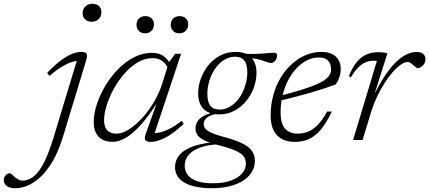

<svg xmlns="http://www.w3.org/2000/svg" viewBox="-221 -738 2262 1012"><path d="M214.5 -668Q214.5 -682.5 221 -693.8Q227.5 -705 239.2 -711.5Q251 -718 266.5 -718Q288.5 -718 301 -705.8Q313.5 -693.5 313.5 -674Q313.5 -659.5 307.2 -648Q301 -636.5 289.5 -630Q278 -623.5 261.5 -623.5Q240 -623.5 227.2 -636Q214.5 -648.5 214.5 -668ZM113 -24Q84 72.5 42.8 134Q1.5 195.5 -46 224.8Q-93.5 254 -141 254Q-170.5 254 -185.8 242Q-201 230 -201 212.5Q-201 196 -190.8 185.5Q-180.5 175 -168.5 175Q-165 175 -159 180.8Q-153 186.5 -143 195.5Q-133 204 -123 209Q-113 214 -102.5 214Q-82.5 214 -62.2 204Q-42 194 -21.8 170Q-1.5 146 18.5 103Q38.5 60 59 -5.5L188 -431.5L197.5 -417Q180 -418 157.2 -411Q134.5 -404 105.5 -386.8Q76.5 -369.5 40 -338L27.5 -353.5Q67.5 -395.5 100.5 -420Q133.5 -444.5 160.2 -454.5Q187 -464.5 207 -464.5Q222 -464.5 229.5 -460.5Q237 -456.5 237.8 -447.5Q238.5 -438.5 234 -423Z M547 -32 608.5 -203.5H612Q577.5 -149 545.5 -109Q513.5 -69 483.5 -42.5Q453.5 -16 425.8 -3.2Q398 9.5 373 9.5Q340 9.5 317.8 -2.8Q295.5 -15 284.2 -38.2Q273 -61.5 273 -94.5Q273 -137.5 289 -187Q305 -236.5 333.5 -284.8Q362 -333 400.5 -372.5Q439 -412 484.5 -435.8Q530 -459.5 579.5 -459.5Q620 -459.5 643.8 -440.5Q667.5 -421.5 682.5 -389.5L668.5 -371Q656 -400 635.2 -415.8Q614.5 -431.5 583 -431.5Q542 -431.5 504.2 -409Q466.5 -386.5 434.2 -349.5Q402 -312.5 378.2 -268.8Q354.5 -225 341 -182Q327.5 -139 327.5 -105Q327.5 -69 344 -51.2Q360.5 -33.5 394 -33.5Q423.5 -33.5 458.5 -55.8Q493.5 -78 527.8 -115.2Q562 -152.5 590 -199.5Q618 -246.5 633.5 -295.5L669.5 -410L702.5 -454.5H733.5L588.5 -20L576.5 -37Q594.5 -35 617.8 -39.2Q641 -43.5 670.5 -58Q700 -72.5 736.5 -101L747.5 -85Q688.5 -30 645.8 -10Q603 10 575 10Q551 10 545 0Q539 -10 547 -32ZM543.5 -562.5Q522.5 -562.5 510.5 -575.2Q498.5 -588 498.5 -607Q498.5 -620 504 -630.5Q509.5 -641 520.2 -647Q531 -653 545.5 -653Q566 -653 578.2 -640.8Q590.5 -628.5 590.5 -609Q590.5 -596 584.8 -585.5Q579 -575 568.8 -568.8Q558.5 -562.5 543.5 -562.5ZM724 -562.5Q703 -562.5 691 -575.2Q679 -588 679 -607Q679 -620 684.5 -630.5Q690 -641 700.8 -647Q711.5 -653 726 -653Q746.5 -653 758.8 -640.8Q771 -628.5 771 -609Q771 -596 765.2 -585.5Q759.5 -575 749 -568.8Q738.5 -562.5 724 -562.5Z M1208.5 -406Q1200.5 -406 1192.8 -408.5Q1185 -411 1175 -414.8Q1165 -418.5 1151 -422.5Q1137 -426.5 1117 -429.5Q1097 -432.5 1068.5 -433.5L1049.5 -456.5Q1094 -452.5 1127 -453.8Q1160 -455 1183.8 -457.5Q1207.5 -460 1224 -460Q1231.5 -460 1235.5 -456Q1239.5 -452 1239.5 -444.5Q1239.5 -437 1236.8 -430.2Q1234 -423.5 1229.5 -418Q1225 -412.5 1219.5 -409.2Q1214 -406 1208.5 -406ZM936.5 -160.5Q961 -160.5 983 -171.5Q1005 -182.5 1023.2 -201.5Q1041.5 -220.5 1054.5 -245.5Q1067.5 -270.5 1075 -299Q1082.5 -327.5 1082.5 -357Q1082.5 -399.5 1066.5 -419.2Q1050.5 -439 1018 -439Q993.5 -439 971.2 -428.2Q949 -417.5 931 -398.2Q913 -379 899.8 -354Q886.5 -329 879.2 -300.5Q872 -272 872 -243Q872 -200.5 887.8 -180.5Q903.5 -160.5 936.5 -160.5ZM1020.5 -464.5Q1058.5 -464.5 1082.8 -450.8Q1107 -437 1119 -412.5Q1131 -388 1131 -355.5Q1131 -315 1116.8 -275.8Q1102.5 -236.5 1076.2 -204.8Q1050 -173 1013.8 -154Q977.5 -135 934 -135Q896.5 -135 871.8 -148.8Q847 -162.5 835.2 -187.2Q823.5 -212 823.5 -244.5Q823.5 -285 837.8 -324.2Q852 -363.5 878.2 -395.2Q904.5 -427 940.5 -445.8Q976.5 -464.5 1020.5 -464.5ZM896.5 254Q849 254 812.5 246.5Q776 239 751.5 224.8Q727 210.5 714.2 189.8Q701.5 169 701.5 142.5Q701.5 110 720.8 83.8Q740 57.5 782 39.2Q824 21 894 12.5L922.5 7.5L943 22Q893 23.5 857 32.8Q821 42 798 57.2Q775 72.5 763.8 92.2Q752.5 112 752.5 135Q752.5 163 768.5 184Q784.5 205 817 216.5Q849.5 228 900 228Q958 228 997 213.5Q1036 199 1055.5 175.5Q1075 152 1075 125.5Q1075 108.5 1068.5 95Q1062 81.5 1046 70.2Q1030 59 1002 48.5Q974 38 931.5 27.5Q880 14.5 853.5 0.5Q827 -13.5 818.2 -28.8Q809.5 -44 809.5 -61Q809.5 -83 821 -99.8Q832.5 -116.5 857 -129Q881.5 -141.5 918.5 -149L927.5 -139.5Q885.5 -132 869 -117.2Q852.5 -102.5 852.5 -84.5Q852.5 -74 857.5 -65Q862.5 -56 875.5 -47.5Q888.5 -39 911.5 -30.8Q934.5 -22.5 970.5 -13Q1029 3 1062.2 21Q1095.5 39 1109 60.8Q1122.5 82.5 1122.5 110Q1122.5 140.5 1107.2 166.8Q1092 193 1063 212.5Q1034 232 992 243Q950 254 896.5 254Z M1458.5 -435Q1427 -435 1397.5 -420.2Q1368 -405.5 1342.8 -379Q1317.5 -352.5 1298.5 -316.5Q1279.5 -280.5 1268.8 -237.5Q1258 -194.5 1258 -147.5Q1258 -84.5 1282 -59Q1306 -33.5 1347.5 -33.5Q1375 -33.5 1400.8 -43.2Q1426.5 -53 1452 -78.2Q1477.5 -103.5 1503.5 -150H1528Q1497.5 -86 1466.8 -51.2Q1436 -16.5 1403.2 -3.2Q1370.5 10 1333 10Q1295.5 10 1266.8 -4.5Q1238 -19 1221.8 -49.8Q1205.5 -80.5 1205.5 -129Q1205.5 -187 1220 -238.2Q1234.5 -289.5 1260 -331Q1285.5 -372.5 1319.5 -402.5Q1353.5 -432.5 1392.5 -448.5Q1431.5 -464.5 1472.5 -464.5Q1508 -464.5 1530.5 -452.8Q1553 -441 1564 -420.8Q1575 -400.5 1575 -375Q1575 -354 1568.2 -332.5Q1561.5 -311 1548.5 -293Q1517.5 -281.5 1483.5 -270.2Q1449.5 -259 1412.8 -248.5Q1376 -238 1336.8 -227.8Q1297.5 -217.5 1255.5 -207.5L1257 -233.5Q1321 -250 1365.8 -264Q1410.5 -278 1439.5 -290Q1468.5 -302 1485.2 -313Q1502 -324 1510.5 -335Q1519 -346 1522.5 -358Q1525.5 -379.5 1520.5 -396.8Q1515.5 -414 1500.8 -424.5Q1486 -435 1458.5 -435Z M1765.5 -416.5Q1762.5 -417 1758 -417.5Q1753.5 -418 1747.5 -418Q1724.5 -418 1704 -408.8Q1683.5 -399.5 1665 -380.2Q1646.5 -361 1629.5 -331.5L1617.5 -336Q1638 -386.5 1662 -414Q1686 -441.5 1714 -452.2Q1742 -463 1774 -463Q1782.5 -463 1791 -462.2Q1799.5 -461.5 1807.5 -460.2Q1815.5 -459 1821 -457L1754 -245.5H1754.5Q1792 -320 1829 -368.5Q1866 -417 1902.5 -440.5Q1939 -464 1974 -464Q1999.5 -464 2010.5 -453.2Q2021.5 -442.5 2021.5 -425.5Q2021.5 -411.5 2014.5 -401Q2007.5 -390.5 1998 -384.5Q1988.5 -378.5 1980.5 -378.5Q1977.5 -378.5 1971.5 -383Q1965.5 -387.5 1958 -394Q1951 -401 1943.2 -406.2Q1935.5 -411.5 1929 -411.5Q1912.5 -411.5 1891.8 -397.2Q1871 -383 1848.8 -357.8Q1826.5 -332.5 1805.5 -299.5Q1784.5 -266.5 1766.8 -229.2Q1749 -192 1737 -154L1690 0H1640Z"/></svg>

Font: Newsreader Light
Style: Italic
Weight: 300
Italic angle: -17°
Designer: Hugues Gentile
Foundry: Production Type
Version: Version 1.003